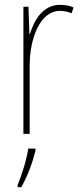

<svg xmlns="http://www.w3.org/2000/svg" viewBox="-20 -555 336 796"><path d="M229 -535C157 -535 121 -470 104 -414H102L98 -527H77V0H103V-283C103 -394 145 -510 229 -510C248 -510 264 -505 277 -500L285 -524C268 -532 248 -535 229 -535ZM127 70V61H97C92 102 68 178 53 212V221H68C95 175 115 118 127 70Z"/></svg>

Font: Noto Sans Thai Cond Thin
Style: Regular
Weight: 100
Width: 3
Designer: Monotype Design Team
Foundry: Monotype Imaging Inc.
Version: Version 2.002